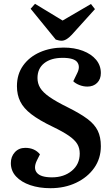

<svg xmlns="http://www.w3.org/2000/svg" viewBox="-20 -975 579 1009"><path d="M510 -207Q510 -142 475 -92.5Q440 -43 380 -14.5Q320 14 245 14Q186 14 139 -2Q92 -18 64.5 -47.5Q37 -77 37 -118Q37 -152 58 -175Q79 -198 113 -198Q162 -198 190 -164L174 -132Q154 -91 174 -67Q194 -43 253 -43Q316 -43 357.5 -77.5Q399 -112 399 -168Q399 -197 386 -218.5Q373 -240 342 -261.5Q311 -283 257 -309Q186 -343 145 -374.5Q104 -406 86.5 -441.5Q69 -477 69 -522Q69 -585 101.5 -630.5Q134 -676 189.5 -700.5Q245 -725 314 -725Q371 -725 415.5 -708Q460 -691 485 -661Q510 -631 510 -591Q510 -559 490.5 -539.5Q471 -520 439 -520Q418 -520 397.5 -528Q377 -536 365 -548L385 -589Q403 -624 386.5 -647.5Q370 -671 309 -671Q248 -671 212.5 -643Q177 -615 177 -565Q177 -537 191 -513.5Q205 -490 240 -465.5Q275 -441 338 -410Q402 -378 439.5 -350Q477 -322 493.5 -288.5Q510 -255 510 -207ZM141 -929 164 -955 309 -867 458 -954 479 -927 357 -792Q328 -761 304 -761Q295 -761 287.5 -763Q280 -765 273 -767Z"/></svg>

Font: Literata 36pt SemiBold
Style: Italic
Weight: 600
Italic angle: -2°
Designer: Latin by Veronika Burian and Jose Scaglione. Greek by Irene Vlachou. Cyrillic by Vera Evstafieva
Foundry: TypeTogether
Version: Version 3.002